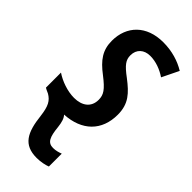

<svg xmlns="http://www.w3.org/2000/svg" viewBox="-252 -599 886 886"><g transform="rotate(45 191.0 -155.5)"><path d="M199 240C226 240 252 234 267 228V144C254 149 238 154 220 154C185 154 174 129 168 69C165 42 159 21 147 9C258 3 323 -62 323 -166C323 -237 289 -272 233 -315C183 -352 170 -371 170 -401C170 -440 197 -464 237 -464C274 -464 311 -450 342 -429L382 -511C343 -535 293 -551 235 -551C126 -551 62 -484 62 -388C62 -327 89 -289 146 -246C199 -205 212 -185 212 -152C212 -104 177 -78 125 -78C82 -78 34 -95 0 -118V-20C7 -15 18 -11 26 -7C55 10 68 32 75 89C86 188 113 240 199 240Z"/></g></svg>

Font: Noto Sans Display SemiCondensed Medium
Style: Italic
Weight: 500
Width: 4
Italic angle: -12°
Designer: Monotype Design Team
Foundry: Monotype Imaging Inc.
Version: Version 1.900